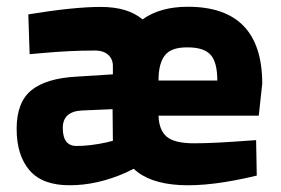

<svg xmlns="http://www.w3.org/2000/svg" viewBox="-20 -531 824 563"><path d="M444.8 -294.9H617.2Q617.2 -348.1 597.7 -370.1Q578.1 -392.1 530.3 -392.1Q482.4 -392.6 463.9 -369.1Q444.8 -345.7 444.8 -294.9ZM164.1 -155.8Q164.1 -102.5 205.1 -103Q245.1 -103 293.9 -113.8L311 -118.2L310.1 -210.9L220.2 -207Q164.1 -204.1 164.1 -155.8ZM703.1 -118.2 731 -120.1 732.9 -16.1Q461.9 49.3 372.1 -36.1L349.1 -24.9Q265.1 12.2 185.1 12.2Q105 12.7 66.9 -31.2Q28.8 -75.2 28.8 -153.3Q28.8 -231.4 72.3 -266.6Q115.7 -301.3 203.1 -306.2L311 -313V-337.9Q311 -357.9 296.9 -370.6Q282.7 -383.3 255.9 -382.8Q184.1 -382.8 99.1 -375L66.9 -372.1L63 -488.8Q195.8 -510.7 275.4 -510.7Q355 -510.7 397.9 -474.1Q449.7 -511.2 530.8 -511.2Q748.5 -511.2 749 -286.1L738.8 -191.9H444.8Q446.3 -148.9 469.2 -129.9Q492.2 -110.8 548.8 -110.8Q605.5 -110.8 703.1 -118.2Z"/></svg>

Font: TitilliumWeb-Bold
Style: Bold
Weight: 700
Version: Version 1.001;PS 57.000;hotconv 1.0.70;makeotf.lib2.5.55311